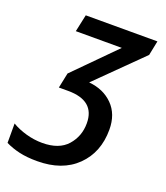

<svg xmlns="http://www.w3.org/2000/svg" viewBox="-199 -639 844 977"><g transform="rotate(20 223.5 -150.0)"><path d="M116 241Q252 241 330 164.5Q408 88 408 -35Q408 -119 358 -169Q308 -219 229 -226L468 -462L484 -541H96L76 -448H325L110 -231L93 -149H143Q289 -149 289 -26Q289 44 244.5 94.5Q200 145 109 145Q65 145 21 132.5Q-23 120 -56 100V205Q-22 222 19.5 231.5Q61 241 116 241Z"/></g></svg>

Font: Noto Sans UI Medium
Style: Italic
Weight: 500
Italic angle: -12°
Designer: Monotype Design Team
Foundry: Monotype Imaging Inc.
Version: Version 1.901